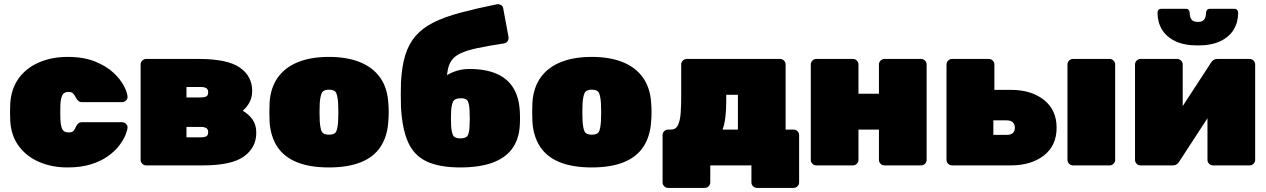

<svg xmlns="http://www.w3.org/2000/svg" viewBox="-20 -808 6183 938"><path d="M310 10Q234 10 172 -16.5Q110 -43 72 -94Q34 -145 30 -219Q29 -235 29 -259Q29 -283 30 -300Q34 -374 71.5 -425.5Q109 -477 171.5 -503.5Q234 -530 310 -530Q389 -530 444.5 -507.5Q500 -485 534.5 -452.5Q569 -420 585.5 -388Q602 -356 603 -336Q604 -325 595.5 -317Q587 -309 576 -309H381Q370 -309 363.5 -314.5Q357 -320 352 -329Q345 -343 337.5 -351Q330 -359 315 -359Q292 -359 284 -342Q276 -325 275 -295Q274 -252 275 -224Q277 -192 284.5 -176.5Q292 -161 315 -161Q333 -161 339.5 -169Q346 -177 352 -191Q356 -200 363 -205.5Q370 -211 381 -211H576Q587 -211 595.5 -203Q604 -195 603 -184Q602 -171 592.5 -147.5Q583 -124 562.5 -97Q542 -70 508 -45.5Q474 -21 425 -5.5Q376 10 310 10Z M694 0Q683 0 675 -8Q667 -16 667 -27V-493Q667 -504 675 -512Q683 -520 694 -520H951Q1091 -520 1151.5 -478Q1212 -436 1212 -364Q1212 -332 1199 -308Q1186 -284 1166 -267Q1195 -250 1213.5 -224.5Q1232 -199 1232 -159Q1232 -87 1171.5 -43.5Q1111 0 971 0ZM891 -137H961Q978 -137 987.5 -142Q997 -147 997 -162Q997 -177 987.5 -182.5Q978 -188 961 -188H891ZM891 -332H961Q979 -332 988 -337Q997 -342 997 -357Q997 -372 987.5 -377.5Q978 -383 961 -383H891Z M1587 10Q1495 10 1432 -15Q1369 -40 1335.5 -90Q1302 -140 1297 -213Q1296 -236 1296 -260.5Q1296 -285 1297 -307Q1302 -381 1338 -430.5Q1374 -480 1437 -505Q1500 -530 1587 -530Q1674 -530 1737 -505Q1800 -480 1836 -430.5Q1872 -381 1877 -307Q1879 -285 1879 -260.5Q1879 -236 1877 -213Q1872 -140 1838.5 -90Q1805 -40 1742 -15Q1679 10 1587 10ZM1587 -150Q1616 -150 1623 -166.5Q1630 -183 1632 -218Q1633 -233 1633 -260Q1633 -287 1632 -302Q1630 -335 1623 -352.5Q1616 -370 1587 -370Q1559 -370 1551.5 -352.5Q1544 -335 1542 -302Q1541 -287 1541 -260Q1541 -233 1542 -218Q1544 -183 1551.5 -166.5Q1559 -150 1587 -150Z M2229 10Q2128 10 2066 -18.5Q2004 -47 1974.5 -111.5Q1945 -176 1939 -284Q1938 -313 1938 -345.5Q1938 -378 1939 -406Q1943 -484 1960 -539Q1977 -594 2010.5 -632.5Q2044 -671 2097.5 -698Q2151 -725 2227.5 -745.5Q2304 -766 2407 -787Q2418 -789 2428 -783Q2438 -777 2439 -764L2464 -629Q2466 -616 2460 -607Q2454 -598 2443 -596Q2364 -584 2312.5 -573Q2261 -562 2230 -547.5Q2199 -533 2184.5 -510.5Q2170 -488 2165.5 -454Q2161 -420 2161 -369L2134 -414Q2145 -429 2166 -442Q2187 -455 2214.5 -463Q2242 -471 2273 -471Q2351 -471 2404 -448.5Q2457 -426 2485.5 -382Q2514 -338 2519 -272Q2522 -231 2519 -189Q2514 -124 2480.5 -79.5Q2447 -35 2384 -12.5Q2321 10 2229 10ZM2229 -132Q2258 -132 2265.5 -147Q2273 -162 2274 -193Q2275 -207 2275 -231Q2275 -255 2274 -268Q2273 -297 2266 -312.5Q2259 -328 2233 -328Q2202 -328 2194 -312.5Q2186 -297 2184 -268Q2183 -255 2183 -231Q2183 -207 2184 -193Q2186 -162 2193.5 -147Q2201 -132 2229 -132Z M2871 10Q2779 10 2716 -15Q2653 -40 2619.5 -90Q2586 -140 2581 -213Q2580 -236 2580 -260.5Q2580 -285 2581 -307Q2586 -381 2622 -430.5Q2658 -480 2721 -505Q2784 -530 2871 -530Q2958 -530 3021 -505Q3084 -480 3120 -430.5Q3156 -381 3161 -307Q3163 -285 3163 -260.5Q3163 -236 3161 -213Q3156 -140 3122.5 -90Q3089 -40 3026 -15Q2963 10 2871 10ZM2871 -150Q2900 -150 2907 -166.5Q2914 -183 2916 -218Q2917 -233 2917 -260Q2917 -287 2916 -302Q2914 -335 2907 -352.5Q2900 -370 2871 -370Q2843 -370 2835.5 -352.5Q2828 -335 2826 -302Q2825 -287 2825 -260Q2825 -233 2826 -218Q2828 -183 2835.5 -166.5Q2843 -150 2871 -150Z M3244 110Q3233 110 3225 102Q3217 94 3217 83V-148Q3217 -159 3225 -167Q3233 -175 3244 -175H3258Q3282 -175 3292.5 -197.5Q3303 -220 3305.5 -257.5Q3308 -295 3308 -341V-493Q3308 -504 3316 -512Q3324 -520 3335 -520H3791Q3802 -520 3810 -512Q3818 -504 3818 -493V-175H3857Q3868 -175 3876 -167Q3884 -159 3884 -148V83Q3884 94 3876 102Q3868 110 3857 110H3678Q3667 110 3659 102Q3651 94 3651 83V0H3450V83Q3450 94 3442 102Q3434 110 3423 110ZM3510 -175H3585V-345H3528V-316Q3528 -269 3523.5 -233.5Q3519 -198 3510 -175Z M3968 0Q3957 0 3949 -8Q3941 -16 3941 -27V-493Q3941 -504 3949 -512Q3957 -520 3968 -520H4147Q4158 -520 4166 -512Q4174 -504 4174 -493V-350H4274V-493Q4274 -504 4282 -512Q4290 -520 4301 -520H4480Q4491 -520 4499 -512Q4507 -504 4507 -493V-27Q4507 -16 4499 -8Q4491 0 4480 0H4301Q4290 0 4282 -8Q4274 -16 4274 -27V-175H4174V-27Q4174 -16 4166 -8Q4158 0 4147 0Z M4631 0Q4620 0 4612 -8Q4604 -16 4604 -27V-493Q4604 -504 4612 -512Q4620 -520 4631 -520H4811Q4822 -520 4830 -512Q4838 -504 4838 -493V-369H4918Q5018 -369 5080 -320Q5142 -271 5142 -184Q5142 -97 5080 -48.5Q5018 0 4918 0ZM4833 -149H4898Q4918 -149 4928 -158Q4938 -167 4938 -184Q4938 -201 4928 -210.5Q4918 -220 4898 -220H4833ZM5222 0Q5211 0 5203 -8Q5195 -16 5195 -27V-493Q5195 -504 5203 -512Q5211 -520 5222 -520H5401Q5412 -520 5420 -512Q5428 -504 5428 -493V-27Q5428 -16 5420 -8Q5412 0 5401 0Z M5552 0Q5541 0 5533 -8Q5525 -16 5525 -27V-493Q5525 -504 5533 -512Q5541 -520 5552 -520H5731Q5742 -520 5750 -512Q5758 -504 5758 -493V-178L5697 -196L5897 -503Q5902 -511 5909.5 -515.5Q5917 -520 5926 -520H6085Q6096 -520 6104 -512Q6112 -504 6112 -493V-27Q6112 -16 6104 -8Q6096 0 6085 0H5906Q5895 0 5887 -8Q5879 -16 5879 -27V-342L5940 -324L5740 -17Q5735 -9 5727.5 -4.5Q5720 0 5711 0ZM5832 -586Q5765 -586 5721.5 -607Q5678 -628 5656.5 -664Q5635 -700 5635 -746Q5635 -754 5639.5 -759.5Q5644 -765 5654 -765H5773Q5782 -765 5787 -759.5Q5792 -754 5792 -746Q5792 -727 5800 -714Q5808 -701 5832 -701Q5856 -701 5864 -714Q5872 -727 5872 -746Q5872 -754 5877 -759.5Q5882 -765 5891 -765H6010Q6019 -765 6024 -759.5Q6029 -754 6029 -746Q6029 -700 6007.5 -664Q5986 -628 5942.5 -607Q5899 -586 5832 -586Z"/></svg>

Font: Rubik Black
Style: Regular
Weight: 900
Designer: Hubert and Fischer
Foundry: Hubert and Fischer
Version: Version 2.300;gftools[0.9.30]